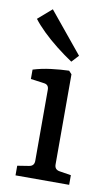

<svg xmlns="http://www.w3.org/2000/svg" viewBox="-77 -685 422 726"><g transform="rotate(10 134.0 -321.5)"><path d="M178 -67Q178 -47 198 -44L242 -37V0H36V-37L80 -44Q100 -47 100 -67V-340Q100 -360 81 -362L30 -369V-405Q62 -415 98.5 -419.5Q135 -424 167 -425L178 -413ZM194 -487 169 -460Q139 -480 108.5 -504Q78 -528 53 -552.5Q28 -577 13 -597L66 -643Z"/></g></svg>

Font: Rasa
Style: Regular
Weight: 400
Designer: Anna Giedrys (Yrsa+Rasa design), David Brezina (Yrsa art-direction, Rasa art-direction, design)
Foundry: Rosetta Type Foundry
Version: Version 2.004